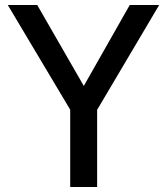

<svg xmlns="http://www.w3.org/2000/svg" viewBox="-20 -743 664 763"><path d="M259 0V-307L11 -723H128L313 -401.5L495.5 -723H612.5L366 -306.5V0Z"/></svg>

Font: Public Sans Thin Medium
Style: Regular
Weight: 500
Version: Version 2.001